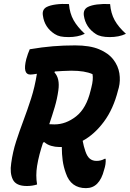

<svg xmlns="http://www.w3.org/2000/svg" viewBox="-20 -955 672 994"><path d="M337 -934Q341 -886 361 -850.5Q381 -815 419 -780Q400 -771 379 -767Q358 -763 336 -763Q310 -763 293.5 -766.5Q277 -770 263 -779Q210 -813 202 -875Q197 -906 222 -919Q240 -928 270 -932Q300 -936 337 -934ZM550 -934Q554 -886 573.5 -850.5Q593 -815 632 -780Q613 -771 592 -767Q571 -763 548 -763Q500 -763 476 -779Q423 -813 414 -875Q410 -906 435 -919Q471 -937 550 -934ZM172 0Q160 4 146.5 6Q133 8 119 8Q63 8 46.5 -25.5Q30 -59 38 -110Q46 -169 63.5 -223Q81 -277 101.5 -331.5Q122 -386 141 -445Q160 -504 171 -573Q159 -571 150.5 -570Q142 -569 137 -569Q96 -569 116 -649Q120 -664 124.5 -676Q129 -688 134 -700Q199 -711 254 -715.5Q309 -720 369 -720Q445 -720 493 -700Q541 -680 566.5 -647Q592 -614 598 -575.5Q604 -537 595 -501L591 -487Q567 -391 518 -325Q469 -259 408 -226Q413 -198 422 -172Q431 -145 445 -133.5Q459 -122 480 -122Q503 -122 522 -133H527Q528 -119 526 -105Q524 -91 519 -76Q507 -28 483 -4Q460 19 425 19Q347 19 321 -58Q309 -91 304.5 -124Q300 -157 300 -194Q292 -194 285 -194Q266 -194 245 -200Q224 -206 210 -219L203 -217Q193 -187 185 -157Q177 -127 172 -96Q164 -46 172 0ZM282 -487Q276 -443 263 -399.5Q250 -356 235 -312Q246 -311 262 -311Q321 -311 374 -352.5Q427 -394 449 -486L453 -502Q464 -544 459 -571Q420 -589 349 -589Q327 -589 305.5 -587.5Q284 -586 264 -585L262 -580Q291 -549 282 -487Z"/></svg>

Font: Recursive Sn Csl St
Style: Bold Italic
Weight: 700
Italic angle: -15°
Version: Version 1.079;hotconv 1.0.112;makeotfexe 2.5.65598; ttfautoh